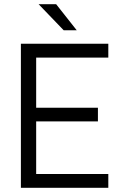

<svg xmlns="http://www.w3.org/2000/svg" viewBox="-20 -900 587 920"><path d="M165 -879.9H249L347.7 -754.9H285.2ZM153.3 -624V-383.8H449.2V-318.4H153.3V-66.4H499V0H80.1V-690.4H499V-624Z"/></svg>

Font: Dinish
Style: Regular
Weight: 400
Designer: Bert Driehuis
Foundry: Playbeing
Version: Version 3.006; git-39231f3c-release